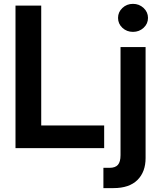

<svg xmlns="http://www.w3.org/2000/svg" viewBox="-20 -756 817 980"><path d="M59.1 0V-727.5H190.4V-115.7H511.7V0ZM595.2 -515.6H723.1V50.8Q723.1 121.6 681.4 162.8Q639.6 204.1 559.6 204.1H507.8V100.6H539.1Q568.4 100.6 581.8 85.4Q595.2 70.3 595.2 35.6ZM658.7 -593.3Q627 -593.3 604.7 -614Q582.5 -634.8 582.5 -664.6Q582.5 -694.3 604.7 -715.3Q627 -736.3 658.7 -736.3Q690.4 -736.3 712.9 -715.3Q735.4 -694.3 735.4 -664.6Q735.4 -634.8 712.9 -614Q690.4 -593.3 658.7 -593.3Z"/></svg>

Font: Inter Display Semi Bold
Style: Regular
Weight: 600
Designer: Rasmus Andersson
Foundry: rsms
Version: Version 4.000;git-37864ae